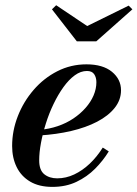

<svg xmlns="http://www.w3.org/2000/svg" viewBox="-20 -722 538 752"><path d="M185 10Q133 10 98 -10.8Q63 -31.5 45.2 -67.8Q27.5 -104 27.5 -150Q27.5 -210 49.8 -267Q72 -324 111.8 -370Q151.5 -416 204.5 -443Q257.5 -470 318.5 -470Q383 -470 418.5 -440.8Q454 -411.5 454 -368.5Q454 -330.5 429 -299.2Q404 -268 360.2 -245.2Q316.5 -222.5 258.8 -209Q201 -195.5 135 -191.5V-213.5Q172.5 -216.5 206.2 -228Q240 -239.5 267.5 -258Q295 -276.5 315.2 -299.5Q335.5 -322.5 346.5 -348.2Q357.5 -374 357.5 -400Q357.5 -418.5 349 -431.2Q340.5 -444 320.5 -444Q296 -444 272.8 -427Q249.5 -410 228.5 -380.8Q207.5 -351.5 190 -315.2Q172.5 -279 160 -239.5Q147.5 -200 140.5 -162.5Q133.5 -125 133.5 -94Q133.5 -55.5 153.5 -39.5Q173.5 -23.5 204 -23.5Q238.5 -23.5 270.8 -38.8Q303 -54 331.5 -81Q360 -108 382.5 -144L406 -129Q384 -93 352.5 -61.2Q321 -29.5 279.5 -9.8Q238 10 185 10ZM281 -560 183.5 -685.5 200 -701.5 321.5 -620 484 -700 498.5 -685.5 357 -560Z"/></svg>

Font: Bodoni Moda 9pt SemiBold
Style: Italic
Weight: 600
Italic angle: -13°
Designer: Owen Earl
Foundry: indestructible type
Version: Version 2.004